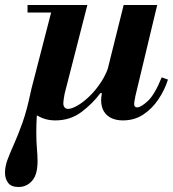

<svg xmlns="http://www.w3.org/2000/svg" viewBox="-69 -470 691 767"><path d="M152 11Q112 11 81 -8Q50 -27 50 -69Q50 -88 56 -113L143 -450H280L189 -95Q188 -88 186 -76.5Q184 -65 184 -57Q184 -47 189 -41Q194 -35 203 -35Q217 -35 240 -48Q263 -61 288.5 -85.5Q314 -110 336 -144Q358 -178 370 -220L339 -98H332Q302 -57 257 -23Q212 11 152 11ZM5 277Q-24 277 -36.5 260.5Q-49 244 -49 220Q-49 195 -39 168Q-29 141 -13 105.5Q3 70 21 19.5Q39 -31 54 -104L82 -8H78Q77 11 76.5 27Q76 43 76 57Q76 95 78.5 123.5Q81 152 81 174Q81 228 59 252.5Q37 277 5 277ZM41 -420V-450H215V-420ZM422 11Q396 11 376.5 2Q357 -7 346 -25Q335 -43 335 -70Q335 -82 338 -97.5Q341 -113 351 -153L425 -450H559L472 -87Q469 -74 468 -65.5Q467 -57 467 -54Q467 -41 479 -41Q494 -41 521.5 -66.5Q549 -92 577 -161L602 -152Q589 -111 564 -73.5Q539 -36 503.5 -12.5Q468 11 422 11Z"/></svg>

Font: Libre Bodoni
Style: Italic
Weight: 400
Italic angle: -13°
Designer: Pablo Impallari, Rodrigo Fuenzalida
Foundry: Impallari Type
Version: Version 2.005;gftools[0.9.23]